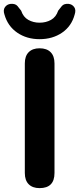

<svg xmlns="http://www.w3.org/2000/svg" viewBox="-57 -962 409 990"><path d="M147 8Q111 8 91 -12Q71 -32 71 -70V-635Q71 -673 91 -693Q111 -713 147 -713Q184 -713 204 -693Q224 -673 224 -635V-70Q224 8 147 8ZM147 -760Q81 -760 32 -793.5Q-17 -827 -34 -887Q-42 -910 -31.5 -925Q-21 -940 -2 -942Q22 -944 33 -931Q44 -918 52 -907Q63 -874 89 -859.5Q115 -845 147 -845Q180 -845 206 -859.5Q232 -874 243 -907Q251 -918 262 -931Q273 -944 297 -942Q315 -940 325.5 -925.5Q336 -911 328 -887Q312 -827 263 -793.5Q214 -760 147 -760Z"/></svg>

Font: Chiron GoRound TC
Style: Bold
Weight: 700
Designer: Ryoko NISHIZUKA 西塚涼子 (kana, bopomofo & ideographs); Paul D. Hunt (Latin, Greek & Cyrillic); Sandoll Communications 산돌커뮤니
Foundry: Adobe
Version: Version 1.000;hotconv 1.1.1;makeotfexe 2.6.0